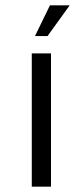

<svg xmlns="http://www.w3.org/2000/svg" viewBox="-20 -699 310 719"><path d="M99 0V-499H171V0ZM111 -564 167 -679H241L158 -564Z"/></svg>

Font: Maven Pro
Style: Regular
Weight: 400
Designer: Joe Prince
Foundry: Joe Prince
Version: Version 2.103